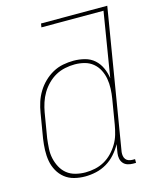

<svg xmlns="http://www.w3.org/2000/svg" viewBox="-112 -812 724 896"><g transform="rotate(-15 250.0 -363.5)"><path d="M188 8Q161 8 135.5 1.5Q110 -5 90.5 -20.5Q71 -36 58.5 -58.5Q46 -81 41.5 -106.5Q37 -132 38 -159Q39 -186 43 -213L63 -333Q67 -358 75 -383Q83 -408 97 -431Q111 -454 130.5 -473Q150 -492 173.5 -505Q197 -518 223 -523Q249 -528 274 -528Q302 -528 328.5 -521Q355 -514 374 -497Q393 -480 404 -456Q415 -432 419 -405L470 -717H170L173 -735H493L381 -58Q380 -49 381.5 -39.5Q383 -30 388.5 -23Q394 -16 403 -13Q412 -10 421 -10H433V8H418Q405 8 392.5 4Q380 0 372 -9.5Q364 -19 361.5 -32Q359 -45 361 -58L368 -100Q355 -76 336 -54.5Q317 -33 292.5 -18.5Q268 -4 241 2Q214 8 188 8ZM194 -10Q217 -10 240.5 -15Q264 -20 285 -31.5Q306 -43 323.5 -61Q341 -79 353.5 -100Q366 -121 372.5 -143.5Q379 -166 383 -189L403 -309Q407 -333 408 -357.5Q409 -382 405 -405Q401 -428 390.5 -448.5Q380 -469 362.5 -483.5Q345 -498 322 -504Q299 -510 275 -510Q252 -510 228 -505Q204 -500 183 -488.5Q162 -477 144 -459Q126 -441 113.5 -420Q101 -399 93.5 -376Q86 -353 82 -330L62 -210Q59 -186 57.5 -161.5Q56 -137 61 -114Q66 -91 77 -70.5Q88 -50 105.5 -36Q123 -22 146.5 -16Q170 -10 194 -10Z"/></g></svg>

Font: Iosevka Curly Thin
Style: Italic
Weight: 100
Italic angle: -9°
Monospace: yes
Designer: Belleve Invis
Foundry: Belleve Invis
Version: Version 22.1.2; ttfautohint (v1.8.4)